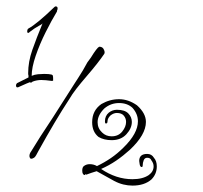

<svg xmlns="http://www.w3.org/2000/svg" viewBox="-20 -572 633 600"><path d="M78 -76Q74 -76 73 -80Q72 -82 72 -85Q72 -92 78 -100L106 -145L146 -206L213 -311L224 -328L239 -352L253 -377L264 -392Q283 -423 290 -426Q299 -426 303 -420Q309 -410 306 -404Q288 -377 251 -334Q232 -312 218.5 -294.5Q205 -277 197 -263Q174 -228 150 -187.5Q126 -147 100 -100L93 -87L91 -84Q88 -79 82 -77Q81 -76 78 -76ZM394 8Q380 8 365.5 4.5Q351 1 336 -7L282 -37L266 -32L249 -26V-28Q248 -27 246 -27V-25Q237 -25 237 -39Q237 -49 242 -53Q250 -59 260 -59Q273 -59 283 -53Q306 -64 326.5 -78Q347 -92 366 -111Q411 -155 411 -193Q411 -216 394 -235Q378 -250 352 -250Q326 -250 306 -233Q285 -212 285 -190Q285 -171 299 -158Q311 -146 329 -146Q350 -146 362 -161Q374 -176 374 -191Q374 -202 367 -210.5Q360 -219 345 -219Q335 -219 325 -211Q316 -202 316 -193Q316 -186 311 -186Q308 -186 308 -193Q308 -210 320 -220Q325 -224 331.5 -226.5Q338 -229 345 -229Q370 -229 381 -217.5Q392 -206 392 -191Q392 -171 375 -152.5Q358 -134 329 -134Q305 -134 288 -144Q268 -160 268 -190Q268 -227 297 -247Q323 -262 352 -262Q381 -262 408 -243Q436 -218 436 -191Q436 -151 386 -104Q365 -85 343 -70Q321 -55 296 -44Q343 -12 394 -12Q426 -12 445 -25Q460 -36 460 -52Q460 -62 453 -71Q450 -79 440 -79Q432 -79 429 -71Q426 -63 426 -56Q426 -50 423 -50Q418 -50 416.5 -58.5Q415 -67 415 -69Q415 -91 440 -91Q454 -91 461 -79Q470 -69 470 -52Q470 -28 453 -11Q431 8 394 8ZM34 -299Q30 -299 30 -306Q30 -307 30.5 -307.5Q31 -308 31 -309L33 -312L69 -330V-336Q68 -338 68 -343Q68 -379 81 -416Q94 -453 113 -499L110 -496L101 -491Q88 -484 74 -473Q70 -469 68 -469Q65 -469 65 -475Q65 -477 66 -479.5Q67 -482 69 -483Q95 -497 150 -550Q152 -552 154 -552Q160 -552 160 -546Q160 -542 158 -538V-536Q141 -508 122.5 -471Q104 -434 91.5 -397.5Q79 -361 79 -335Q88 -339 98.5 -340Q109 -341 118 -341Q126 -341 131.5 -340.5Q137 -340 141 -339Q141 -339 143 -338Q145 -338 145 -335Q146 -334 146 -327V-320Q145 -320 144 -319.5Q143 -319 143 -319Q121 -322 109 -322Q95 -322 82 -317L78 -314Q77 -313 73 -315L63 -311Q54 -307 36 -299Z"/></svg>

Font: Puppies Play
Style: Regular
Weight: 400
Designer: Robert E. Leuschke
Foundry: Robert E. Leuschke
Version: Version 1.010; ttfautohint (v1.8.3)